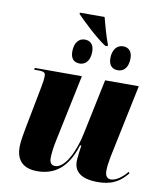

<svg xmlns="http://www.w3.org/2000/svg" viewBox="-94 -947 875 1033"><g transform="rotate(10 343.0 -430.5)"><path d="M423 -719H436L437 -726C420 -769 404 -830 393 -871H258V-863C282 -838 367 -755 423 -719ZM304 -601C331 -601 360 -620 360 -676C360 -714 340 -733 310 -733C275 -733 254 -703 254 -658C254 -619 273 -601 304 -601ZM513 -601C540 -601 569 -620 569 -676C569 -714 549 -733 519 -733C484 -733 462 -703 462 -658C462 -619 482 -601 513 -601ZM510 10C597 10 638 -25 671 -66L665 -73C643 -44 606 -16 578 -16C557 -16 546 -30 546 -58C546 -78 549 -103 555 -134L639 -536H455L392 -235C370 -128 321 -35 270 -35C250 -35 239 -47 239 -74C239 -94 243 -131 251 -168L328 -536H71L69 -526H93C128 -526 131 -517 131 -499C131 -488 129 -473 123 -440L79 -212C73 -178 64 -135 64 -103C64 -43 91 9 179 9C270 9 343 -37 383 -168H390C388 -158 380 -96 380 -81C380 -34 407 10 510 10Z"/></g></svg>

Font: Noto Serif Display SemiCondensed Black
Style: Italic
Weight: 900
Width: 4
Italic angle: -12°
Designer: Monotype Design Team
Foundry: Monotype Imaging Inc.
Version: Version 2.009